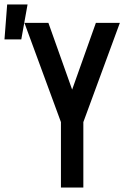

<svg xmlns="http://www.w3.org/2000/svg" viewBox="-72 -837 592 857"><path d="M-52 -661 -40 -817H51L23 -661ZM200 0V-292L37 -735H144L250 -437L356 -735H463L300 -292V0Z"/></svg>

Font: Iosevka SS18 Semibold
Style: Regular
Weight: 600
Monospace: yes
Designer: Belleve Invis
Foundry: Belleve Invis
Version: Version 25.1.1; ttfautohint (v1.8.4)